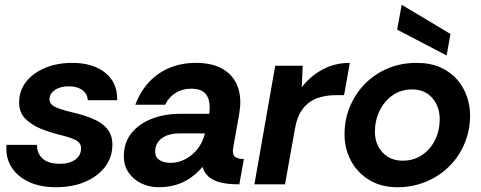

<svg xmlns="http://www.w3.org/2000/svg" viewBox="-20 -771 2011 803"><path d="M214 12Q147 12 99 -11Q51 -34 27 -73.5Q3 -113 7 -165H135Q134 -130 158 -108Q182 -86 230 -86Q272 -86 295.5 -104Q319 -122 319 -150Q319 -175 294 -186.5Q269 -198 230 -207Q210 -212 190 -218.5Q170 -225 150 -233Q111 -249 85.5 -275Q60 -301 60 -342Q60 -391 88.5 -428Q117 -465 167.5 -486.5Q218 -508 282 -508Q370 -508 421 -466Q472 -424 470 -352H347Q346 -378 324.5 -394Q303 -410 268 -410Q232 -410 209.5 -394.5Q187 -379 187 -356Q187 -334 213.5 -322.5Q240 -311 283 -301Q331 -290 369 -274Q407 -258 428.5 -232Q450 -206 450 -166Q450 -114 420 -74Q390 -34 337 -11Q284 12 214 12Z M644 12Q604 12 571 -4Q538 -20 518 -49Q498 -78 498 -117Q498 -175 530 -214.5Q562 -254 615.5 -274.5Q669 -295 733 -295H855Q856 -303 856.5 -309.5Q857 -316 857 -323Q857 -358 839.5 -379Q822 -400 778 -400Q743 -400 714.5 -382.5Q686 -365 671 -333H546Q567 -389 603.5 -428Q640 -467 689.5 -487.5Q739 -508 799 -508Q860 -508 901 -488Q942 -468 963.5 -431Q985 -394 985 -342Q985 -331 983.5 -318.5Q982 -306 980 -292L956 -157Q955 -153 954.5 -147Q954 -141 954 -138Q954 -120 966 -113Q978 -106 1000 -106L981 0Q910 0 874 -18Q838 -36 827 -73Q803 -45 775 -26Q747 -7 714.5 2.5Q682 12 644 12ZM693 -90Q726 -90 755.5 -105.5Q785 -121 806.5 -148.5Q828 -176 837 -213H727Q701 -213 678.5 -204.5Q656 -196 642.5 -179Q629 -162 629 -137Q629 -113 647 -101.5Q665 -90 693 -90Z M1044 0 1131 -496H1246L1242 -406Q1277 -452 1328.5 -480Q1380 -508 1443 -508L1419 -373H1384Q1342 -373 1307 -360.5Q1272 -348 1248 -318Q1224 -288 1214 -235L1172 0Z M1642 12Q1575 12 1525.5 -17.5Q1476 -47 1448.5 -97.5Q1421 -148 1421 -209Q1421 -272 1444 -326.5Q1467 -381 1508 -422Q1549 -463 1603.5 -485.5Q1658 -508 1722 -508Q1781 -508 1823.5 -488.5Q1866 -469 1893 -437Q1920 -405 1933 -366.5Q1946 -328 1946 -289Q1946 -226 1923 -171Q1900 -116 1858.5 -75Q1817 -34 1761.5 -11Q1706 12 1642 12ZM1664 -99Q1710 -99 1745 -122.5Q1780 -146 1799.5 -185.5Q1819 -225 1819 -272Q1819 -325 1788 -361Q1757 -397 1704 -397Q1657 -397 1622 -372.5Q1587 -348 1567.5 -307.5Q1548 -267 1548 -220Q1548 -168 1580 -133.5Q1612 -99 1664 -99ZM1848 -539 1641 -647 1660 -751 1864 -629Z"/></svg>

Font: Rethink Sans
Style: Bold Italic
Weight: 700
Italic angle: -10°
Designer: The Rethink Sans project authors (Hans Thiessen). DM Sans designed by Colophon Foundry.
Foundry: Rethink Communications LLC
Version: Version 1.001